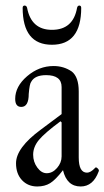

<svg xmlns="http://www.w3.org/2000/svg" viewBox="-20 -664 378 695"><path d="M62 -636Q62 -641 65.5 -643Q69 -645 73 -643Q77 -641 78 -636Q93 -556 168 -556Q245 -556 259 -636Q260 -641 263.5 -643Q267 -645 270.5 -643Q274 -641 274 -636Q274 -502 168 -502Q62 -502 62 -636ZM115 11Q81 11 59.5 -12Q38 -35 38 -73Q38 -129 128 -195L203 -251V-349Q203 -392 147 -392Q106 -392 93 -368Q87 -361 84 -324Q84 -277 57 -277Q35 -277 35 -306Q35 -351 78 -388Q121 -425 174 -425Q211 -425 240 -405Q265 -385 265 -333V-94Q265 -39 295 -39Q308 -39 324 -56Q327 -61 334 -54Q340 -48 337 -43Q317 11 272 11Q222 11 208 -48Q181 -13 161.5 -1Q142 11 115 11ZM149 -37Q170 -37 186.5 -56Q203 -75 203 -98V-221L199 -225Q141 -182 120.5 -157Q100 -132 100 -104Q100 -78 115 -57.5Q130 -37 149 -37Z"/></svg>

Font: Junicode Cond Light
Style: Regular
Weight: 300
Width: 3
Designer: Peter S. Baker
Version: Version 2.201